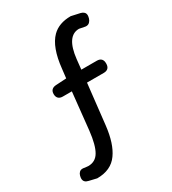

<svg xmlns="http://www.w3.org/2000/svg" viewBox="-207 -831 968 1082"><g transform="rotate(-30 277.5 -290.0)"><path d="M100.6 143.6Q99.6 143.6 50.8 131.8Q37.1 128.9 29.3 121.1Q21.5 113.3 21.5 99.6Q21.5 92.8 24.4 81.5Q27.3 70.3 35.2 62.5Q43 54.7 55.7 54.7Q62.5 54.7 70.3 56.6L91.8 58.6Q138.7 58.6 162.1 18.6Q186.5 -22.5 196.3 -111.3L221.7 -352.5H163.1Q144.5 -352.5 134.8 -362.3Q125 -372.1 125 -390.1Q125 -408.2 134.8 -417.5Q144.5 -426.8 163.1 -427.7L230.5 -431.6L237.3 -490.2Q251 -623 306.6 -678.7Q350.6 -722.7 427.7 -722.7Q428.7 -722.7 485.4 -710Q498 -707 505.9 -699.2Q513.7 -691.4 513.7 -678.7Q513.7 -670.9 510.3 -659.2Q506.8 -647.5 498 -638.7Q489.3 -629.9 475.6 -629.9Q469.7 -629.9 462.9 -631.8L432.6 -637.7Q351.6 -637.7 335.9 -496.1L329.1 -431.6H429.7Q448.2 -431.6 458 -421.9Q467.8 -412.1 467.8 -392.1Q467.8 -372.1 458 -362.3Q448.2 -352.5 429.7 -352.5H320.3L291 -90.8Q278.3 21.5 235.4 81.1Q191.4 143.6 100.6 143.6Z"/></g></svg>

Font: TaiwanPearl
Style: Regular
Weight: 400
Version: Version 2.102